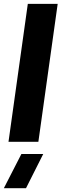

<svg xmlns="http://www.w3.org/2000/svg" viewBox="-22 -735 319 995"><path d="M122.1 -714.8H276.9L176.8 0H22ZM-2 240.2 88.9 63H202.1L112.8 240.2Z"/></svg>

Font: Human Sans Bold
Style: Italic
Weight: 700
Italic angle: -8°
Designer: Tim Radville
Foundry: Continuum
Version: Version 1.000;FEAKit 1.0